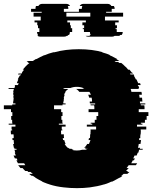

<svg xmlns="http://www.w3.org/2000/svg" viewBox="-27 -965 789 995"><path d="M692 -384H742V-364H733V-344H724V-329H703V-324H711V-319H683V-309H731V-294H702V-289H703Q703 -284 702.5 -279Q702 -274 702 -269H701Q700 -266 700 -260V-249H695Q694 -247 694 -244Q694 -241 694 -239H704L701 -219H692Q691 -214 690.5 -209Q690 -204 688 -199H699Q699 -198 698.5 -197Q698 -196 698 -194H713Q713 -193 712.5 -192Q712 -191 712 -189H694Q693 -185 692 -181.5Q691 -178 690 -174H687L681 -159H670Q669 -155 667 -151.5Q665 -148 663 -144H672Q670 -139 667 -134H661Q660 -130 657.5 -126.5Q655 -123 653 -119H684L677 -109H640L629 -94H640L626 -79H637Q636 -78 634.5 -77Q633 -76 632 -74H644Q641 -72 638.5 -69Q636 -66 633 -64H614Q611 -62 608 -59Q605 -56 601 -54H608Q605 -52 601.5 -49Q598 -46 594 -44H592Q583 -39 574 -34Q565 -29 555 -24H552Q549 -23 546 -22Q543 -21 540 -19Q533 -16 526.5 -13.5Q520 -11 512 -9H511Q478 1 439 6H440Q424 8 406.5 9Q389 10 372 10Q354 10 337 9Q320 8 303 6Q265 2 230 -9H231Q224 -11 217 -13.5Q210 -16 203 -19H202Q199 -21 196 -22Q193 -23 190 -24H193Q183 -29 174 -34Q165 -39 156 -44H158L143 -54H137Q133 -56 130 -59Q127 -62 124 -64H143L131 -74H119Q118 -76 117 -77Q116 -78 114 -79H104Q100 -83 96.5 -86.5Q93 -90 90 -94H79L67 -109H104L98 -119H66Q64 -123 62 -126.5Q60 -130 58 -134H64Q61 -139 59 -144H50Q48 -148 46.5 -151.5Q45 -155 43 -159H55L49 -174H52Q51 -178 50 -181.5Q49 -185 48 -189H59Q58 -191 58 -194H48Q48 -196 47.5 -197Q47 -198 47 -199H45Q44 -204 43 -209Q42 -214 41 -219H46Q45 -224 44.5 -229Q44 -234 44 -239H38L37 -249H44V-260Q44 -262 43.5 -264.5Q43 -267 43 -269H30Q29 -274 29 -279Q29 -284 29 -289H36V-294H33V-309H53V-319H18V-324H37V-329H36V-344H31V-364H37V-384H30V-399H-7V-419H36Q37 -421 37 -424H53V-429H41V-439H42L44 -459H42Q42 -463 42.5 -466.5Q43 -470 44 -474H41Q41 -478 41.5 -481.5Q42 -485 43 -489H41Q42 -493 43 -496.5Q44 -500 45 -504H17Q17 -506 17.5 -507Q18 -508 18 -509H48L51 -519H49L51 -524H66Q67 -526 68 -529Q69 -532 70 -534H60Q63 -543 68 -554H65Q68 -559 70.5 -564.5Q73 -570 76 -574H79L82 -579H66L69 -584H85L88 -589H86L98 -604H91L104 -619Q109 -624 114.5 -629.5Q120 -635 126 -639H116L122 -644H111Q113 -646 114.5 -647Q116 -648 118 -649H143Q147 -651 151 -654Q155 -657 159 -659H162Q172 -664 182 -669.5Q192 -675 202 -679H205Q225 -688 249 -694H254Q283 -702 315 -706Q347 -710 381 -710Q452 -710 507 -694H501Q512 -691 523 -687.5Q534 -684 544 -679H540Q551 -675 560.5 -669.5Q570 -664 580 -659H576L591 -649H566Q568 -648 569.5 -647Q571 -646 573 -644H584Q586 -643 588 -642Q590 -641 591 -639H601Q607 -635 612.5 -629.5Q618 -624 623 -619H624Q628 -615 631 -611.5Q634 -608 637 -604H644L656 -589H658Q661 -586 662 -584H646L649 -579H666L669 -574H666Q669 -570 671.5 -564.5Q674 -559 677 -554H680L689 -534H699L702 -524H687L689 -519H691L694 -509H691Q691 -508 691.5 -507Q692 -506 692 -504H650Q652 -500 652.5 -496.5Q653 -493 654 -489H706Q707 -485 707.5 -481.5Q708 -478 708 -474H694Q695 -470 695.5 -466.5Q696 -463 696 -459H709L711 -439H698V-436Q698 -435 698.5 -433Q699 -431 699 -429H726V-424H702Q703 -422 703 -419H721Q722 -414 722 -409Q722 -404 722 -399H692ZM473 -364H482V-384H432V-399H462Q462 -404 462 -409Q462 -414 461 -419H443Q443 -421 442.5 -422Q442 -423 442 -424H466V-429H439Q439 -431 438.5 -432Q438 -433 438 -434V-439H450Q450 -444 449.5 -449.5Q449 -455 448 -459H435Q434 -463 433 -466.5Q432 -470 430 -474H444Q441 -482 436 -489H384Q379 -497 368 -504H410Q404 -508 401 -509H404Q389 -515 371 -515Q353 -515 338 -509H309Q305 -508 299 -504H327Q319 -499 311 -489H313Q308 -482 305 -474H308Q307 -470 306 -466.5Q305 -463 303 -459H305Q304 -455 303.5 -449.5Q303 -444 303 -439H301V-429H313V-424H297V-419H253V-399H290V-384H297V-364H291V-344H296V-329H297Q297 -326 298 -324H278V-319H313V-309H293V-294H296V-289H289Q289 -284 289.5 -279Q290 -274 290 -269H304V-266Q304 -262 304 -257.5Q304 -253 305 -249H298Q299 -247 299 -244Q299 -241 300 -239H306Q307 -234 309 -229Q311 -224 313 -219H308Q314 -208 324 -199H326Q328 -198 330 -196.5Q332 -195 334 -194H343Q346 -193 349 -191.5Q352 -190 355 -189H343Q355 -185 371 -185Q387 -185 399 -189H416Q419 -190 422 -191.5Q425 -193 428 -194H412Q414 -195 416 -196.5Q418 -198 420 -199H409Q418 -206 425 -219H434Q439 -230 442 -239H432Q433 -241 433 -244Q433 -247 434 -249H439Q440 -253 440 -257.5Q440 -262 440 -266V-269H442Q442 -274 442 -279Q442 -284 443 -289H442V-294H471V-309H423V-319H451V-324H443V-329H464V-344H473ZM611 -879H517V-859H588V-849H570V-834H579V-819H572V-814H578V-799H609V-798Q609 -791 604 -784H597Q593 -780 591 -779H567Q562 -775 554 -775H430Q421 -775 417 -779H441Q438 -781 436 -784H443Q439 -789 439 -798V-799H408V-814H402V-819H409V-834H400V-849H418V-859H322V-849H336V-834H340V-819H347V-799H335V-798Q335 -789 331 -784H327Q326 -783 325 -781.5Q324 -780 322 -779H319Q314 -775 305 -775H181Q173 -775 168 -779H171Q168 -781 166 -784H170Q165 -791 165 -798V-799H177V-819H170V-834H166V-849H152V-859H184V-879H147V-899H189V-904H134V-919H157V-922Q157 -930 160 -934H172Q178 -945 192 -945H316Q330 -945 336 -934H324Q327 -930 327 -922V-919H304V-904H382V-919H397V-922Q397 -930 400 -934H386Q392 -945 406 -945H530Q544 -945 550 -934H563Q567 -928 567 -922V-919H552V-904H523V-899H611ZM441 -879V-899H317V-879Z"/></svg>

Font: Rubik Glitch
Style: Regular
Weight: 400
Designer: Hubert and Fischer, NaN
Foundry: Hubert and Fischer, NaN
Version: Version 2.200